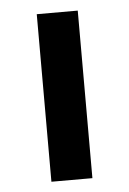

<svg xmlns="http://www.w3.org/2000/svg" viewBox="-41 -492 352 524"><g transform="rotate(-5 135.0 -229.5)"><path d="M79.1 -459Q107.4 -459 191.4 -459Q191.4 -344.7 191.4 0Q163.1 0 79.1 0Q79.1 -115.2 79.1 -459Z"/></g></svg>

Font: Alata=Ham
Style: Regular
Weight: 400
Designer: Spyros Zevelakis, Eben Sorkin
Version: Version 1.004